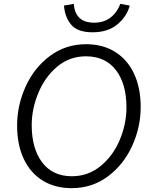

<svg xmlns="http://www.w3.org/2000/svg" viewBox="-20 -966 776 999"><path d="M69 -313Q69 -418 113.5 -516Q158 -614 240 -675Q322 -736 428 -736Q515 -736 579 -696Q643 -656 677.5 -582.5Q712 -509 712 -409Q712 -304 667.5 -206.5Q623 -109 541 -48Q459 13 353 13Q266 13 202 -26.5Q138 -66 103.5 -139.5Q69 -213 69 -313ZM638 -407Q638 -530 583 -601.5Q528 -673 427 -673Q342 -673 278 -619.5Q214 -566 179.5 -482.5Q145 -399 145 -315Q145 -193 199.5 -121Q254 -49 354 -49Q439 -49 504 -102.5Q569 -156 603.5 -239Q638 -322 638 -407ZM313 -937 364 -946Q371 -848 470 -848Q521 -848 555.5 -875Q590 -902 606 -946L655 -937Q640 -880 590.5 -839Q541 -798 462 -798Q383 -798 350 -838Q317 -878 313 -937Z"/></svg>

Font: Nebula Sans Book
Style: Regular
Weight: 400
Italic angle: -9°
Designer: Paul D. Hunt for Adobe (as Source Sans)
Foundry: Nebula Entertainment & Broadcasting LLC
Version: Version 1.010